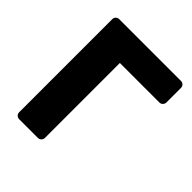

<svg xmlns="http://www.w3.org/2000/svg" viewBox="-193 -825 950 950"><g transform="rotate(45 282.0 -350.0)"><path d="M95 0Q84 0 77 -7Q70 -14 70 -25V-675Q70 -686 77 -693Q84 -700 95 -700H526Q537 -700 544 -693Q551 -686 551 -675V-575Q551 -564 544 -556.5Q537 -549 526 -549H250V-25Q250 -14 242.5 -7Q235 0 224 0Z"/></g></svg>

Font: Fz Rubik
Style: Bold
Weight: 700
Designer: Hubert and Fischer
Foundry: Hubert and Fischer
Version: Vit hóa bi FontZin.com